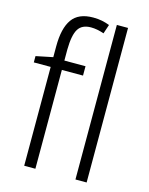

<svg xmlns="http://www.w3.org/2000/svg" viewBox="-115 -838 710 912"><g transform="rotate(15 239.5 -382.5)"><path d="M253 -486V-532H149V-587Q150 -658 168.5 -687.5Q187 -717 231 -717Q261 -717 295 -705L310 -750Q292 -757 272.5 -761Q253 -765 229 -765Q157 -765 125.5 -720.5Q94 -676 94 -587V-534L11 -517V-486H94V0H149V-486ZM401 0H346V-760H401Z"/></g></svg>

Font: Noto Sans UI SemiCondensed Light
Style: Regular
Weight: 300
Width: 4
Designer: Monotype Design Team
Foundry: Monotype Imaging Inc.
Version: Version 1.901